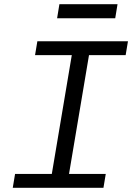

<svg xmlns="http://www.w3.org/2000/svg" viewBox="-20 -895 640 915"><path d="M473 0 484 -66.1H308.9L404.1 -632.1H578.8L589.8 -698.2H158L147 -632.1H322.1L226.9 -66.1H51.8L40.8 0ZM252.1 -807.9H529.1L540.1 -875H263.1Z"/></svg>

Font: Margiela Mono Italic Italic
Style: Regular
Weight: 400
Designer: Mike Abbink, Paul van der Laan, Pieter van Rosmalen
Foundry: Bold Monday
Version: Version 2.003 2021